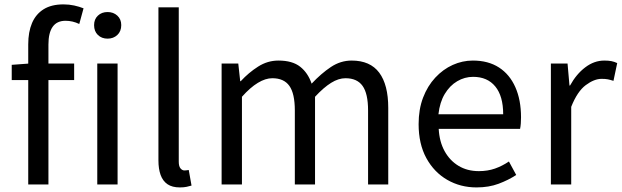

<svg xmlns="http://www.w3.org/2000/svg" viewBox="-20 -829 2794 863"><path d="M106.9 0V-630Q106.9 -685.2 123.9 -725.3Q141 -765.4 176.1 -787.4Q211.2 -809.3 265.2 -809.3Q290.3 -809.3 313.4 -804.3Q336.5 -799.2 355.5 -791.6L336.3 -721.2Q306.3 -735.6 274.7 -735.6Q235.9 -735.6 216.8 -708.7Q197.7 -681.7 197.7 -628.9V0ZM32.7 -469V-537.6L111.2 -543.4H313.3V-469ZM417.2 0V-543.4H508.5V0ZM463.5 -655.3Q437.1 -655.3 420 -671.8Q402.9 -688.2 402.9 -716.2Q402.9 -742.6 420 -758.7Q437.1 -774.9 463.5 -774.9Q489.8 -774.9 507.4 -758.7Q525 -742.6 525 -716.2Q525 -688.2 507.4 -671.8Q489.8 -655.3 463.5 -655.3Z M788.3 13.4Q754.1 13.4 732.9 -0.9Q711.8 -15.3 701.9 -42.6Q692.1 -69.9 692.1 -108.1V-796H783.5V-102.1Q783.5 -81.5 791.3 -72.2Q799 -62.9 809 -62.9Q812.8 -62.9 816.8 -63.4Q820.8 -63.9 828.4 -64.9L840.9 5.1Q831.1 8 818.9 10.7Q806.7 13.4 788.3 13.4Z M976.1 0V-543.4H1051L1059.7 -464.1H1062.1Q1097.7 -502.7 1140.2 -529.7Q1182.6 -556.8 1231.4 -556.8Q1294.1 -556.8 1329.2 -529.1Q1364.2 -501.5 1380.7 -453Q1423.8 -498.9 1467.4 -527.9Q1510.9 -556.8 1560.6 -556.8Q1643.8 -556.8 1684.5 -502.4Q1725.1 -448 1725.1 -344.1V0H1634.4V-332.4Q1634.4 -408.5 1609.7 -442.9Q1585.1 -477.4 1532.8 -477.4Q1501.6 -477.4 1468.2 -456.6Q1434.8 -435.9 1396 -394V0H1305.2V-332.4Q1305.2 -408.5 1280.7 -442.9Q1256.2 -477.4 1203.9 -477.4Q1173.3 -477.4 1139 -456.6Q1104.7 -435.9 1067.5 -394V0Z M2121.7 13.4Q2049.5 13.4 1990.4 -20.6Q1931.3 -54.6 1896.4 -118.2Q1861.6 -181.9 1861.6 -271Q1861.6 -337.5 1881.6 -390.1Q1901.7 -442.7 1936.5 -480.1Q1971.4 -517.6 2015 -537.2Q2058.6 -556.8 2105.4 -556.8Q2174.6 -556.8 2222.8 -525.7Q2271 -494.5 2296.4 -437.1Q2321.9 -379.7 2321.9 -301.7Q2321.9 -287.4 2320.9 -274.1Q2320 -260.7 2317.6 -249.7H1951.9Q1955 -192.4 1978.3 -149.8Q2001.7 -107.2 2041.1 -83.5Q2080.4 -59.8 2132.3 -59.8Q2171.8 -59.8 2204.5 -71.2Q2237.1 -82.7 2267.5 -103.1L2300.3 -42.5Q2264.8 -19.4 2221 -3Q2177.2 13.4 2121.7 13.4ZM1950.7 -315.5H2241.7Q2241.7 -397.1 2206.2 -440.3Q2170.8 -483.6 2106.5 -483.6Q2068.5 -483.6 2035.1 -463.9Q2001.7 -444.3 1979.2 -406.9Q1956.7 -369.6 1950.7 -315.5Z M2456.1 0V-543.4H2531L2539.7 -444.4H2542.1Q2570.4 -495.9 2610.6 -526.3Q2650.7 -556.8 2696.2 -556.8Q2714.9 -556.8 2728.2 -554.2Q2741.6 -551.6 2754.2 -545.4L2737.4 -465.6Q2723.2 -470.2 2712.3 -472.4Q2701.3 -474.6 2684.2 -474.6Q2650.7 -474.6 2612.9 -446.4Q2575 -418.2 2547.5 -348.8V0Z"/></svg>

Font: Noto Sans TC
Style: Regular
Weight: 100
Designer: Ryoko NISHIZUKA 西塚涼子 (kana, bopomofo & ideographs); Paul D. Hunt (Latin, Greek & Cyrillic); Sandoll Communications 산돌커뮤니
Foundry: Adobe
Version: Version 2.004;hotconv 1.0.118;makeotfexe 2.5.65603